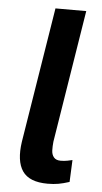

<svg xmlns="http://www.w3.org/2000/svg" viewBox="-52 -739 415 783"><g transform="rotate(5 155.5 -347.5)"><path d="M173 10Q98 10 70 -31Q42 -72 54 -152L143 -705H269L182 -163Q180 -144 180.5 -127Q181 -110 190 -99Q199 -88 218 -88Q232 -88 245.5 -90.5Q259 -93 266 -95L262 -5Q237 3 217.5 6.5Q198 10 173 10Z"/></g></svg>

Font: Nunito Sans 7pt Condensed
Style: Bold Italic
Weight: 700
Width: 3
Italic angle: -9°
Designer: Vernon Adams
Foundry: Vernon Adams
Version: Version 3.101;gftools[0.9.27]